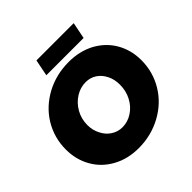

<svg xmlns="http://www.w3.org/2000/svg" viewBox="-221 -1060 1264 1264"><g transform="rotate(-45 411.0 -428.5)"><path d="M622 -672C569 -700 509 -714 442 -714C365 -714 294 -697 230 -663C165 -628 114 -581 77 -521C40 -460 21 -393 21 -319C21 -255 36 -198 65 -148C94 -97 135 -58 188 -29C241 0 301 14 368 14C445 14 516 -4 581 -39C645 -74 696 -121 733 -182C770 -243 789 -310 789 -384C789 -447 774 -504 745 -554C716 -604 675 -643 622 -672ZM334 -514C363 -532 394 -541 427 -541C455 -541 480 -534 503 -519C526 -504 543 -483 556 -457C569 -431 575 -402 575 -370C575 -331 567 -296 550 -264C533 -231 510 -206 481 -187C452 -168 421 -159 388 -159C360 -159 334 -167 311 -182C288 -197 269 -218 256 -245C242 -271 235 -300 235 -333C235 -371 244 -406 262 -438C280 -470 304 -495 334 -514ZM299 -871 276 -756H623L646 -871Z"/></g></svg>

Font: Argentum Sans ExtraBold
Style: Italic
Weight: 800
Italic angle: -11.3°
Designer: Julieta Ulanovsky
Foundry: Julieta Ulanovsky
Version: Version 5.001;February 15, 2019;FontCreator 11.5.0.2425 64-b